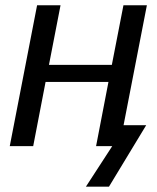

<svg xmlns="http://www.w3.org/2000/svg" viewBox="-20 -548 590 720"><path d="M528.3 -78.6 388.7 151.9H302.2L400.9 0H340.3L386.7 -240.7H150.9L104.5 0H16.6L119.1 -528.3H207L163.6 -304.7H399.4L442.9 -528.3H530.8L443.4 -78.6Z"/></svg>

Font: Arimo
Style: Italic
Weight: 400
Italic angle: -12°
Designer: Steve Matteson
Foundry: Monotype Imaging Inc.
Version: Version 1.33